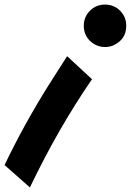

<svg xmlns="http://www.w3.org/2000/svg" viewBox="-21 -735 573 841"><path d="M439 -529Q402 -529 373 -556Q346 -583 346 -622Q346 -661 373 -688Q400 -715 439 -715Q478 -715 505 -688Q532 -661 532 -622Q532 -562 475 -536Q458 -529 439 -529ZM-1 -12Q83 -188 192 -362Q229 -421 273 -489L382 -388Q234 -173 110 86Z"/></svg>

Font: Vampiro One
Style: Regular
Weight: 400
Designer: Riccardo De Franceschi
Foundry: Sorkin Type Co.
Version: Version 1.002